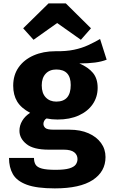

<svg xmlns="http://www.w3.org/2000/svg" viewBox="-20 -856 655 1104"><path d="M555.4 -631.8 593.3 -512.8Q564.6 -501.5 526.2 -496.4Q487.7 -491.3 436.4 -491.3Q487.7 -469.2 514.6 -436.7Q541.5 -404.1 541.5 -351.3Q541.5 -298.5 513.3 -257.2Q485.1 -215.9 433.3 -192.3Q381.5 -168.7 310.8 -168.7Q276.9 -168.7 247.7 -174.9Q239 -170.3 234.4 -161.5Q229.7 -152.8 229.7 -143.6Q229.7 -130.8 240.3 -120.5Q250.8 -110.3 289.7 -110.3H379Q442.6 -110.3 489 -89.7Q535.4 -69.2 561 -33.8Q586.7 1.5 586.7 47.2Q586.7 130.8 513.3 179Q440 227.2 295.4 227.2Q190.8 227.2 133.6 205.9Q76.4 184.6 54.1 145.4Q31.8 106.2 31.8 52.3H175.4Q175.4 75.9 184.9 91Q194.4 106.2 221.3 113.3Q248.2 120.5 299.5 120.5Q351.3 120.5 378.5 112.3Q405.6 104.1 415.6 90Q425.6 75.9 425.6 58.5Q425.6 34.4 406.7 19.5Q387.7 4.6 346.7 4.6H260Q171.8 4.6 131.8 -27.9Q91.8 -60.5 91.8 -104.1Q91.8 -134.4 107.9 -161.5Q124.1 -188.7 153.3 -207.2Q101 -234.9 78.5 -272.6Q55.9 -310.3 55.9 -363.1Q55.9 -424.6 87.2 -469Q118.5 -513.3 173.6 -537.4Q228.7 -561.5 299.5 -561.5Q360.5 -560.5 405.6 -570Q450.8 -579.5 486.7 -596.2Q522.6 -612.8 555.4 -631.8ZM303.6 -456.4Q265.1 -456.4 242.6 -432.1Q220 -407.7 220 -365.1Q220 -320 243.1 -295.9Q266.2 -271.8 303.6 -271.8Q386.7 -271.8 386.7 -367.2Q386.7 -456.4 303.6 -456.4ZM172.8 -627.2 113.3 -693.3 259 -836.4H358.5L503.1 -693.3L445.1 -627.2L308.7 -723.6Z"/></svg>

Font: FiraCode Nerd Font Mono
Style: Bold
Weight: 700
Monospace: yes
Designer: Carrois Corporate, Edenspiekermann AG, Nikita Prokopov
Foundry: Carrois Corporate, Edenspiekermann AG, Nikita Prokopov
Version: Version 6.002;Nerd Fonts 3.3.0